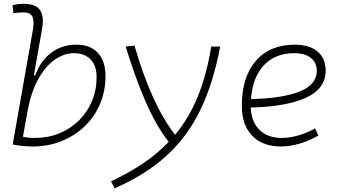

<svg xmlns="http://www.w3.org/2000/svg" viewBox="-20 -763 1798 1013"><path d="M152.3 9.8Q126 9.8 99.6 7.1Q73.2 4.4 46.9 -0.5L153.3 -604Q161.6 -651.9 151.1 -674.8Q140.6 -697.8 104.5 -697.8Q91.3 -697.8 77.9 -696.5Q64.5 -695.3 51.3 -692.4L45.9 -734.9Q60.5 -739.3 75.4 -741Q90.3 -742.7 105.5 -742.7Q168.9 -742.7 191.4 -709.5Q213.9 -676.3 201.7 -608.9L158.7 -365.7H166Q193.8 -442.9 250.7 -485.1Q307.6 -527.3 383.3 -527.3Q456.1 -527.3 496.3 -484.1Q536.6 -440.9 536.6 -361.3Q536.6 -282.2 507.8 -214.6Q479 -147 426.8 -96.7Q374.5 -46.4 304.4 -18.3Q234.4 9.8 152.3 9.8ZM126.5 -183.6 101.1 -41.5Q126.5 -35.2 163.1 -35.2Q232.9 -35.2 292.5 -59.3Q352.1 -83.5 396.2 -127.2Q440.4 -170.9 465.1 -229.2Q489.7 -287.6 489.7 -356.4Q489.7 -416.5 458 -449.5Q426.3 -482.4 368.7 -482.4Q321.3 -482.4 273.4 -451.2Q225.6 -419.9 186.5 -354Q147.5 -288.1 126.5 -183.6Z M585 230.5 565.9 193.8Q660.2 149.4 735.8 98.4Q811.5 47.4 870.1 -14.6Q803.2 -99.6 746.8 -230.2Q690.4 -360.8 643.1 -517.6L689.5 -522.5Q779.3 -211.4 903.8 -51.8Q977.5 -140.6 1023.9 -254.6Q1070.3 -368.7 1094.7 -517.6H1141.6Q1105.5 -323.7 1036.9 -182.4Q968.3 -41 857.7 59.3Q747.1 159.7 585 230.5Z M1466.8 -35.2Q1507.3 -35.2 1553.5 -48.3Q1599.6 -61.5 1642.6 -85.4L1659.7 -47.9Q1613.8 -21 1562 -5.6Q1510.3 9.8 1462.4 9.8Q1365.2 9.8 1310.5 -46.9Q1255.9 -103.5 1255.9 -204.6Q1255.9 -356.4 1329.8 -441.9Q1403.8 -527.3 1535.6 -527.3Q1612.3 -527.3 1655.3 -491.2Q1698.2 -455.1 1698.2 -390.6Q1698.2 -294.9 1594 -247.3Q1489.7 -199.7 1302.7 -195.8Q1306.2 -120.1 1349.1 -77.6Q1392.1 -35.2 1466.8 -35.2ZM1304.2 -240.2Q1472.2 -244.1 1561.8 -280.5Q1651.4 -316.9 1651.4 -389.2Q1651.4 -432.6 1620.1 -457.5Q1588.9 -482.4 1531.7 -482.4Q1431.6 -482.4 1372.1 -418.5Q1312.5 -354.5 1304.2 -240.2Z"/></svg>

Font: Cascadia Code NF ExtraLight
Style: Italic
Weight: 200
Italic angle: -10°
Monospace: yes
Designer: Aaron Bell
Foundry: Saja Typeworks
Version: Version 2404.023; ttfautohint (v1.8.4)